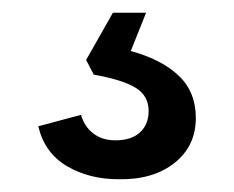

<svg xmlns="http://www.w3.org/2000/svg" viewBox="-20 -36 367 301"><path d="M166 245Q120 245 85 224.5Q50 204 40 162L107 144Q112 162 126 173Q140 184 161 184Q186 184 199.5 171.5Q213 159 213 138Q213 114 192.5 101.5Q172 89 127 81L115 58L157 -16H209L185 44Q233 57 260 82.5Q287 108 287 149Q287 193 253.5 219.5Q220 246 166 245Z"/></svg>

Font: Mona Sans ExtraLight Medium
Style: Regular
Weight: 500
Version: Version 2.000